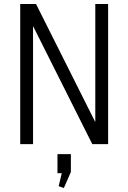

<svg xmlns="http://www.w3.org/2000/svg" viewBox="-20 -720 641 959"><path d="M520 -700V0H441L146 -588H145V0H81V-700H160L455 -112H456V-700ZM334 50V139L299 219L273 210L300 97L329 145H267V50Z"/></svg>

Font: Pathway Extreme SemiCondensed ExtraLight
Style: Regular
Weight: 250
Width: 4
Version: Version 1.001;gftools[0.9.26]